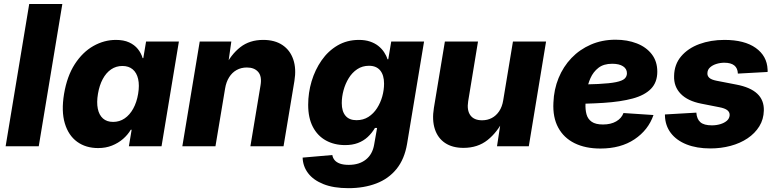

<svg xmlns="http://www.w3.org/2000/svg" viewBox="-20 -748 3971 982"><path d="M298.8 -727.5 178.2 0H8.8L129.4 -727.5Z M481.9 9.3Q418.9 9.3 374.5 -22.9Q330.1 -55.2 311.5 -117.2Q293 -179.2 307.6 -267.6Q322.8 -358.4 362.5 -419.9Q402.3 -481.4 457.5 -512.7Q512.7 -543.9 572.8 -543.9Q612.8 -543.9 640.4 -531.2Q668 -518.6 685.1 -497.3Q702.1 -476.1 709.5 -450.7H712.9L727.1 -535.6H895L806.2 0H639.2L653.3 -84.5H648.9Q633.3 -58.1 608.9 -37.1Q584.5 -16.1 552.7 -3.4Q521 9.3 481.9 9.3ZM558.6 -124.5Q591.3 -124.5 617.4 -142.3Q643.6 -160.2 661.4 -192.4Q679.2 -224.6 686.5 -268.1Q693.8 -312 686.5 -344Q679.2 -376 658.7 -393.3Q638.2 -410.6 606 -410.6Q573.7 -410.6 548.1 -393.1Q522.5 -375.5 505.4 -343.5Q488.3 -311.5 481 -268.1Q473.6 -224.6 480.2 -192.1Q486.8 -159.7 506.6 -142.1Q526.4 -124.5 558.6 -124.5Z M1131.3 -295.4 1082 0H912.6L1001.5 -535.6H1163.1L1143.6 -397.9L1128.9 -403.3Q1161.1 -469.2 1209 -506.6Q1256.8 -543.9 1326.2 -543.9Q1385.3 -543.9 1424.6 -517.6Q1463.9 -491.2 1480 -443.8Q1496.1 -396.5 1485.8 -334L1430.2 0H1260.7L1312.5 -311.5Q1320.3 -357.4 1300.5 -380.1Q1280.8 -402.8 1242.7 -402.8Q1213.4 -402.8 1190.2 -389.9Q1167 -377 1151.9 -352.8Q1136.7 -328.6 1131.3 -295.4Z M1762.2 214.4Q1686 214.4 1634.5 193.8Q1583 173.3 1556.2 138.2Q1529.3 103 1527.8 58.1L1679.7 44.9Q1682.1 60.1 1691.7 71.3Q1701.2 82.5 1719 88.9Q1736.8 95.2 1763.7 95.2Q1817.4 95.2 1851.3 68.1Q1885.3 41 1893.6 -8.3L1908.7 -93.8H1897.9Q1881.8 -66.9 1860.4 -47.1Q1838.9 -27.3 1810.5 -16.6Q1782.2 -5.9 1745.1 -5.9Q1689.9 -5.9 1647 -29.5Q1604 -53.2 1580.1 -99.1Q1556.2 -145 1556.2 -211.9Q1556.2 -273.4 1573.7 -332.3Q1591.3 -391.1 1624.8 -439.2Q1658.2 -487.3 1706.5 -515.6Q1754.9 -543.9 1815.9 -543.9Q1847.7 -543.9 1872.3 -535.6Q1897 -527.3 1914.8 -513.2Q1932.6 -499 1944.3 -481.4Q1956.1 -463.9 1961.9 -444.8H1965.8L1981 -535.6H2148.9L2062 -12.2Q2048.8 65.9 2008.1 116.2Q1967.3 166.5 1904.3 190.4Q1841.3 214.4 1762.2 214.4ZM1803.2 -133.3Q1837.9 -133.3 1864.3 -150.1Q1890.6 -167 1908.4 -194.8Q1926.3 -222.7 1935.3 -255.4Q1944.3 -288.1 1944.3 -320.3Q1944.3 -363.8 1924.6 -387.7Q1904.8 -411.6 1867.2 -411.6Q1833.5 -411.6 1807.4 -394.3Q1781.2 -377 1763.7 -348.4Q1746.1 -319.8 1737.1 -286.4Q1728 -252.9 1728 -220.7Q1728 -178.7 1747.1 -156Q1766.1 -133.3 1803.2 -133.3Z M2350.6 8.3Q2293.9 8.3 2256.6 -16.6Q2219.2 -41.5 2204.1 -87.6Q2189 -133.8 2199.2 -196.3L2255.4 -535.6H2424.8L2374.5 -230Q2367.2 -184.1 2385.7 -158.4Q2404.3 -132.8 2445.8 -132.8Q2473.1 -132.8 2495.4 -144.5Q2517.6 -156.2 2533 -179Q2548.3 -201.7 2553.7 -234.9L2603.5 -535.6H2772.9L2684.6 0H2522L2543 -137.7H2556.2Q2523.9 -71.8 2473.6 -31.7Q2423.3 8.3 2350.6 8.3Z M3050.8 11.7Q2974.1 11.7 2918.7 -15.6Q2863.3 -43 2835 -95.5Q2806.6 -147.9 2810.5 -223.1Q2813 -290.5 2836.9 -348.9Q2860.8 -407.2 2902.8 -451.2Q2944.8 -495.1 3002.2 -520Q3059.6 -544.9 3128.4 -544.9Q3188.5 -544.9 3236.8 -526.1Q3285.2 -507.3 3313.5 -470.7Q3341.8 -434.1 3341.8 -381.3Q3341.8 -327.1 3309.6 -293.9Q3277.3 -260.7 3215.8 -244.1Q3154.3 -227.5 3066.7 -221.9Q2979 -216.3 2867.7 -216.3L2884.3 -315.4Q2979.5 -315.4 3039.1 -318.4Q3098.6 -321.3 3130.6 -327.9Q3162.6 -334.5 3174.6 -345.7Q3186.5 -356.9 3186.5 -373.5Q3186.5 -396 3166.7 -408.9Q3147 -421.9 3110.8 -421.9Q3067.4 -421.9 3040.8 -401.1Q3014.2 -380.4 3000 -348.4Q2985.8 -316.4 2980.7 -281.7Q2975.6 -247.1 2974.6 -218.8Q2973.1 -188 2979.7 -163.6Q2986.3 -139.2 3006.3 -125.2Q3026.4 -111.3 3064 -111.3Q3104 -111.3 3131.3 -127Q3158.7 -142.6 3168.9 -169.9L3322.3 -159.7Q3295.9 -83 3225.3 -35.6Q3154.8 11.7 3050.8 11.7Z M3613.3 11.2Q3543.5 11.2 3491.7 -9.3Q3439.9 -29.8 3411.1 -67.6Q3382.3 -105.5 3380.9 -156.7Q3380.9 -158.2 3380.9 -159.7Q3380.9 -161.1 3380.9 -162.6L3541.5 -171.9Q3543.9 -138.7 3562.3 -122.8Q3580.6 -106.9 3621.1 -106.9Q3643.6 -106.9 3664.1 -113Q3684.6 -119.1 3697.8 -130.6Q3710.9 -142.1 3711.9 -159.2Q3712.4 -174.3 3700 -184.3Q3687.5 -194.3 3658.7 -199.7L3566.9 -217.8Q3497.1 -231.4 3461.4 -268.3Q3425.8 -305.2 3427.7 -359.4Q3428.7 -418.5 3463.6 -459.7Q3498.5 -501 3556.6 -522.5Q3614.7 -543.9 3685.1 -543.9Q3787.6 -543.9 3845.2 -502.9Q3902.8 -461.9 3905.8 -393.1Q3906.2 -390.1 3906.2 -386.7Q3906.2 -383.3 3905.8 -379.9L3753.9 -371.6Q3752.9 -399.4 3735.6 -413.3Q3718.3 -427.2 3684.6 -427.2Q3664.1 -427.2 3644.3 -421.1Q3624.5 -415 3611.6 -403.3Q3598.6 -391.6 3598.1 -374Q3597.2 -359.9 3607.7 -350.1Q3618.2 -340.3 3645 -335L3746.1 -315.4Q3817.9 -301.8 3853 -268.8Q3888.2 -235.8 3886.7 -182.6Q3885.7 -137.7 3863.5 -101.8Q3841.3 -65.9 3803.5 -40.5Q3765.6 -15.1 3716.6 -2Q3667.5 11.2 3613.3 11.2Z"/></svg>

Font: Inter 20pt ExtraBold
Style: Italic
Weight: 800
Italic angle: -9.3988°
Version: Version 4.001;git-66647c0bb